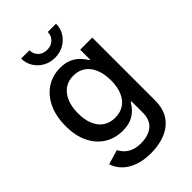

<svg xmlns="http://www.w3.org/2000/svg" viewBox="-281 -852 1167 1167"><g transform="rotate(-45 302.5 -268.5)"><path d="M294.9 214.4Q231.4 214.4 184.6 197.3Q137.7 180.2 107.9 150.4Q78.1 120.6 65.4 81.5L159.2 53.7Q168.5 72.3 185.1 89.4Q201.7 106.4 228.3 117.4Q254.9 128.4 294.4 128.4Q356.9 128.4 394.5 97.7Q432.1 66.9 432.1 3.9V-93.3H425.8Q413.6 -71.3 393.8 -50.8Q374 -30.3 343.8 -16.8Q313.5 -3.4 268.6 -3.4Q203.6 -3.4 152.3 -34.9Q101.1 -66.4 71.8 -126Q42.5 -185.5 42.5 -269.5Q42.5 -354 71.8 -415.5Q101.1 -477.1 152.3 -510.5Q203.6 -543.9 269.5 -543.9Q314.5 -543.9 345.2 -529.5Q376 -515.1 396.2 -493.7Q416.5 -472.2 428.7 -450.2H433.6V-535.6H537.6V2.9Q537.6 76.7 505.4 123.3Q473.1 169.9 418 192.1Q362.8 214.4 294.9 214.4ZM292.5 -92.3Q337.4 -92.3 369.1 -113.8Q400.9 -135.3 417.7 -175.5Q434.6 -215.8 434.6 -271Q434.6 -325.7 418 -366.7Q401.4 -407.7 369.6 -430.7Q337.9 -453.6 292.5 -453.6Q247.1 -453.6 215.3 -430.4Q183.6 -407.2 167 -366.2Q150.4 -325.2 150.4 -271Q150.4 -216.3 167 -176Q183.6 -135.7 215.3 -114Q247.1 -92.3 292.5 -92.3ZM291.5 -608.4Q249.5 -608.4 215.6 -627.4Q181.6 -646.5 161.6 -679Q141.6 -711.4 141.6 -751H212.9Q212.9 -718.3 235.1 -697.3Q257.3 -676.3 291.5 -676.3Q325.7 -676.3 347.9 -697.3Q370.1 -718.3 370.1 -751H441.4Q441.4 -711.4 421.6 -679.2Q401.9 -647 367.9 -627.7Q334 -608.4 291.5 -608.4Z"/></g></svg>

Font: Inter 20pt Medium
Style: Regular
Weight: 500
Version: Version 4.001;git-66647c0bb